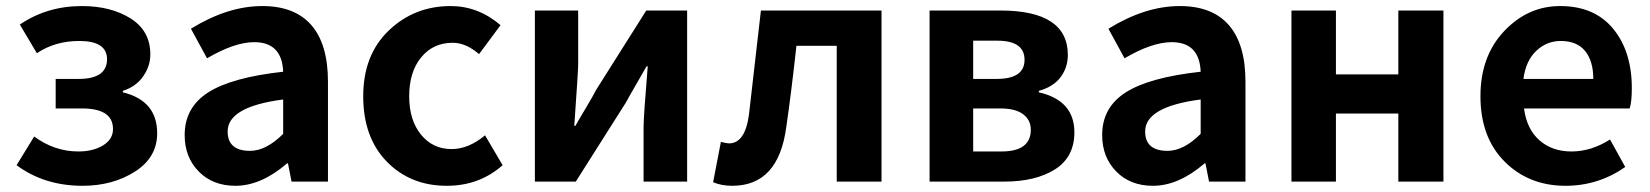

<svg xmlns="http://www.w3.org/2000/svg" viewBox="-20 -594 5398 628"><path d="M250 13.7Q125 13.7 34.2 -53.7L91.8 -147.5Q158.2 -98.6 236.3 -98.6Q285.2 -98.6 317.4 -118.7Q349.6 -138.7 349.6 -171.9Q349.6 -239.3 248 -239.3H162.1V-335.9H237.3Q330.1 -335.9 330.1 -400.4Q330.1 -460 239.3 -460Q160.2 -460 100.6 -419.9L44.9 -513.7Q133.8 -574.2 248 -574.2Q342.8 -574.2 407.2 -533.7Q471.7 -493.2 471.7 -416Q471.7 -377.9 448.2 -344.2Q424.8 -310.5 381.8 -296.9V-292Q494.1 -264.6 494.1 -158.2Q494.1 -79.1 421.4 -32.7Q348.6 13.7 250 13.7Z M750 13.7Q675.8 13.7 629.9 -33.2Q584 -80.1 584 -152.3Q584 -242.2 660.6 -291.5Q737.3 -340.8 906.2 -359.4Q902.3 -456.1 811.5 -456.1Q747.1 -456.1 657.2 -403.3L604.5 -500Q724.6 -574.2 837.9 -574.2Q944.3 -574.2 998.5 -511.7Q1052.7 -449.2 1052.7 -327.1V0H933.6L921.9 -59.6H918.9Q834 13.7 750 13.7ZM797.9 -100.6Q850.6 -100.6 906.2 -156.2V-268.6Q724.6 -245.1 724.6 -164.1Q724.6 -100.6 797.9 -100.6Z M1441.4 13.7Q1322.3 13.7 1245.1 -65.4Q1168 -144.5 1168 -279.3Q1168 -414.1 1251.5 -494.1Q1335 -574.2 1454.1 -574.2Q1543.9 -574.2 1617.2 -511.7L1546.9 -417Q1503.9 -454.1 1460.9 -454.1Q1396.5 -454.1 1357.4 -406.2Q1318.4 -358.4 1318.4 -279.3Q1318.4 -201.2 1356.9 -153.8Q1395.5 -106.4 1457 -106.4Q1512.7 -106.4 1566.4 -151.4L1624 -53.7Q1547.9 13.7 1441.4 13.7Z M1729.5 0V-559.6H1871.1V-382.8Q1871.1 -363.3 1858.4 -182.6H1862.3Q1867.2 -192.4 1893.6 -236.3Q1919.9 -280.3 1929.7 -299.8L2093.8 -559.6H2227.5V0H2085V-175.8Q2085 -212.9 2098.6 -377H2094.7Q2088.9 -366.2 2063 -321.8Q2037.1 -277.3 2027.3 -258.8L1863.3 0Z M2375 13.7Q2339.8 13.7 2312.5 2L2337.9 -129.9Q2357.4 -125 2364.3 -125Q2417 -125 2429.7 -218.8Q2444.3 -343.8 2468.8 -559.6H2863.3V0H2716.8V-444.3H2585Q2567.4 -284.2 2551.8 -178.7Q2526.4 13.7 2375 13.7Z M3020.5 0V-559.6H3252Q3472.7 -559.6 3472.7 -414.1Q3472.7 -373 3448.7 -341.3Q3424.8 -309.6 3377.9 -296.9V-292Q3494.1 -265.6 3494.1 -161.1Q3494.1 -80.1 3430.7 -40Q3367.2 0 3264.6 0ZM3163.1 -335.9H3240.2Q3331.1 -335.9 3331.1 -398.4Q3331.1 -460.9 3242.2 -460.9H3163.1ZM3163.1 -98.6H3255.9Q3351.6 -98.6 3351.6 -169.9Q3351.6 -201.2 3326.7 -220.2Q3301.8 -239.3 3252 -239.3H3163.1Z M3751 13.7Q3676.8 13.7 3630.9 -33.2Q3585 -80.1 3585 -152.3Q3585 -242.2 3661.6 -291.5Q3738.3 -340.8 3907.2 -359.4Q3903.3 -456.1 3812.5 -456.1Q3748 -456.1 3658.2 -403.3L3605.5 -500Q3725.6 -574.2 3838.9 -574.2Q3945.3 -574.2 3999.5 -511.7Q4053.7 -449.2 4053.7 -327.1V0H3934.6L3922.9 -59.6H3919.9Q3835 13.7 3751 13.7ZM3798.8 -100.6Q3851.6 -100.6 3907.2 -156.2V-268.6Q3725.6 -245.1 3725.6 -164.1Q3725.6 -100.6 3798.8 -100.6Z M4204.1 0V-559.6H4349.6V-350.6H4553.7V-559.6H4701.2V0H4553.7V-222.7H4349.6V0Z M5100.6 13.7Q4980.5 13.7 4901.4 -65.4Q4822.3 -144.5 4822.3 -279.3Q4822.3 -410.2 4899.9 -492.2Q4977.5 -574.2 5083 -574.2Q5195.3 -574.2 5256.3 -500Q5317.4 -425.8 5317.4 -305.7Q5317.4 -261.7 5310.5 -239.3H4964.8Q4973.6 -171.9 5015.1 -135.3Q5056.6 -98.6 5120.1 -98.6Q5184.6 -98.6 5246.1 -137.7L5295.9 -47.9Q5208 13.7 5100.6 13.7ZM4962.9 -335.9H5191.4Q5191.4 -394.5 5164.6 -427.2Q5137.7 -460 5085 -460Q5039.1 -460 5004.9 -427.7Q4970.7 -395.5 4962.9 -335.9Z"/></svg>

Font: Gen Shin Gothic Bold
Style: Bold
Weight: 700
Designer: [Source Han Sans]
Ryoko NISHIZUKA  (kana & ideographs); Paul D. Hunt (Latin, Greek & Cyrillic); Wenlong ZHANG  (bopomofo
Version: Version 1.002.20150607